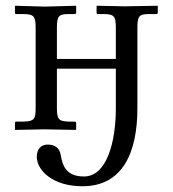

<svg xmlns="http://www.w3.org/2000/svg" viewBox="-20 -451 601 668"><path d="M383 -74C383 42 352 163 272 163C207 163 197 121 191 87C187 63 170 52 146 52C124 52 108 66 108 95C108 139 160 197 267 197C409 197 458 76 458 -74V-354C458 -395 464 -402 498 -402H523C527 -402 529 -404 529 -407V-429L528 -431L415 -429L317 -431L316 -429V-407C316 -403 318 -402 321 -402H342C378 -402 383 -393 383 -354V-246H178V-355C178 -396 185 -402 219 -402H239C243 -402 245 -404 245 -408V-429L244 -431L136 -428L33 -431L32 -429V-407C32 -403 34 -402 37 -402H63C98 -402 104 -393 104 -355V-75C104 -37 99 -29 63 -28H37C34 -28 32 -26 32 -23V-1L33 1L136 -1L244 1L245 -1V-22C245 -26 243 -28 239 -28H219C185 -29 178 -35 178 -75V-212H383Z"/></svg>

Font: Libertinus Serif
Style: Regular
Weight: 400
Designer: Philipp H. Poll, Khaled Hosny
Foundry: Caleb Maclennan
Version: Version 7.050;RELEASE